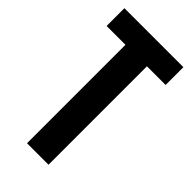

<svg xmlns="http://www.w3.org/2000/svg" viewBox="-210 -715 771 771"><g transform="rotate(45 175.0 -330.0)"><path d="M114 0V-559H7V-660H342V-559H236V0Z"/></g></svg>

Font: Bricolage Grotesque 48pt Condensed SemiBold
Style: Regular
Weight: 600
Width: 3
Designer: Mathieu Triay
Foundry: Atelier Triay
Version: Version 1.000; ttfautohint (v1.8.4.7-5d5b);gftools[0.9.32]